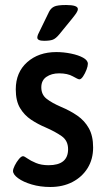

<svg xmlns="http://www.w3.org/2000/svg" viewBox="-20 -738 423 767"><path d="M181 9Q141 9 107 -1Q73 -11 52.5 -26Q32 -41 32 -55Q32 -63 39 -77Q46 -91 55.5 -102.5Q65 -114 72 -114Q77 -114 89.5 -105Q102 -96 123.5 -87Q145 -78 174 -78Q252 -78 252 -142Q252 -176 226.5 -194Q201 -212 162 -229Q131 -242 104 -260Q77 -278 60 -306.5Q43 -335 43 -381Q43 -449 88.5 -489.5Q134 -530 205 -530Q234 -530 263.5 -524Q293 -518 312 -507.5Q331 -497 331 -483Q331 -474 325.5 -459.5Q320 -445 312 -433Q304 -421 297 -421Q292 -421 271 -433Q250 -445 216 -445Q186 -445 165.5 -431Q145 -417 145 -389Q145 -360 166 -343.5Q187 -327 224 -311Q260 -296 289 -276Q318 -256 335 -225.5Q352 -195 352 -149Q352 -102 330 -66.5Q308 -31 269.5 -11Q231 9 181 9ZM156 -575Q129 -575 129 -588Q129 -593 132 -600.5Q135 -608 140 -617L176 -691Q183 -705 196 -711.5Q209 -718 244 -718Q291 -718 291 -702Q291 -695 285 -686Q279 -677 266 -661L217 -601Q203 -584 191 -579.5Q179 -575 156 -575Z"/></svg>

Font: Asap Semi Condensed Medium
Style: Regular
Weight: 500
Width: 4
Designer: Pablo Cosgaya
Foundry: Omnibus-Type
Version: Version 3.001; ttfautohint (v1.8.4.7-5d5b)